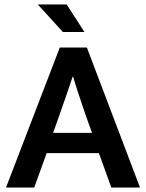

<svg xmlns="http://www.w3.org/2000/svg" viewBox="-20 -844 658 864"><path d="M150 -824H280L360 -700H263ZM219 -246H394L361 -339Q347 -381 334.5 -418Q322 -455 309 -499H307Q293 -458 280 -419.5Q267 -381 252 -339ZM249 -630H371L610 0H481L425 -155H190L134 0H7Z"/></svg>

Font: Ek Mukta SemiBold
Style: Regular
Weight: 600
Designer: Girish Dalvi and Yashodeep Gholap
Foundry: Ek Type
Version: Version 2.538;PS 1.002;hotconv 16.6.51;makeotf.lib2.5.65220;